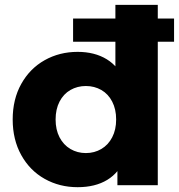

<svg xmlns="http://www.w3.org/2000/svg" viewBox="-20 -762 736 790"><path d="M32.2 -270.4Q32.2 -353.7 67.5 -416.8Q102.8 -480 163.7 -514.3Q224.7 -548.6 299.3 -548.6Q369.3 -548.6 419 -518.3Q468.7 -488 494.9 -425.9Q521.1 -363.9 521.1 -270.2Q521.1 -174.9 495.9 -113.3Q470.8 -51.8 421.2 -21.8Q371.7 8.2 299.3 8.2Q224.7 8.2 163.7 -26.1Q102.8 -60.3 67.5 -123.8Q32.2 -187.2 32.2 -270.4ZM457.9 -270.4Q457.9 -312.4 441.7 -343.8Q425.6 -375.2 397 -391.7Q368.4 -408.1 333.3 -408.1Q298.3 -408.1 269.7 -391.7Q241.1 -375.2 224.9 -343.8Q208.8 -312.4 208.8 -270.4Q208.8 -228.4 224.9 -197.2Q241.1 -165.9 269.7 -149Q298.3 -132.2 333.3 -132.2Q368.4 -132.2 397 -149Q425.6 -165.9 441.7 -197.2Q457.9 -228.4 457.9 -270.4ZM463.1 -100.7 464.8 -270.9 454.8 -441.1V-742H629.2V0H463.1ZM280.7 -685.7H696.2V-590.3H280.7Z"/></svg>

Font: iiserrat Thin
Style: Regular
Weight: 100
Designer: Akira Ohta
Foundry: Akira Ohta
Version: Version 1.200;Glyphs 3.3.1 (3343)